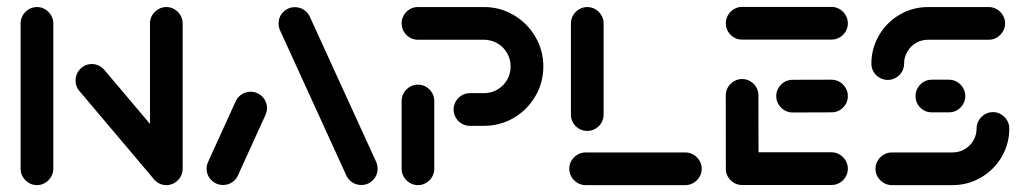

<svg xmlns="http://www.w3.org/2000/svg" viewBox="-20 -539 2991 559"><path d="M87.8 0Q74.8 0 63.9 -6.5Q53 -13 46.5 -23.9Q40 -34.8 40 -47.8V-470.7Q40 -483.7 46.5 -494.6Q53 -505.6 63.9 -512Q74.8 -518.5 87.8 -518.5Q100.4 -518.5 111.3 -512Q122.2 -505.6 128.7 -494.6Q135.2 -483.7 135.2 -470.7V-47.8Q135.2 -34.8 128.7 -23.9Q122.2 -13 111.3 -6.5Q100.4 0 87.8 0ZM200 -304.8Q200 -317.8 206.3 -328.7Q212.6 -339.6 223.5 -346.1Q234.4 -352.6 247.4 -352.6Q258.1 -352.6 267.6 -348Q277 -343.3 283.7 -335.6L504.1 -74.8L431.5 -13.3L211.1 -274.1Q200 -287 200 -304.8ZM464.4 0Q451.5 0 440.6 -6.5Q429.6 -13 423.1 -23.9Q416.7 -34.8 416.7 -47.8V-470.7Q416.7 -483.7 423.1 -494.6Q429.6 -505.6 440.6 -512Q451.5 -518.5 464.1 -518.5Q477 -518.5 488 -512Q498.9 -505.6 505.4 -494.6Q511.9 -483.7 511.9 -470.7V-47.8Q511.9 -34.8 505.4 -23.9Q498.9 -13 488 -6.5Q477 0 464.4 0Z M629.3 -0.4Q616.3 -0.4 605.4 -6.7Q594.4 -13 588 -23.9Q581.5 -34.8 581.5 -47.8Q581.5 -58.1 586.3 -68.5L666.7 -245.2Q672.6 -257.4 684.1 -264.6Q695.6 -271.9 709.6 -271.9Q722.6 -271.9 733.5 -265.6Q744.4 -259.3 750.9 -248.3Q757.4 -237.4 757.4 -224.4Q757.4 -214.1 752.6 -203.7L672.2 -27Q666.3 -14.8 654.8 -7.6Q643.3 -0.4 629.3 -0.4ZM1079.3 -47.8Q1079.3 -28.1 1065.4 -14.3Q1051.5 -0.4 1031.9 -0.4Q1017.8 -0.4 1006.3 -7.6Q994.8 -14.8 988.9 -27L795.6 -450Q791.1 -459.6 791.1 -470.7Q791.1 -490.4 805 -504.3Q818.9 -518.1 838.5 -518.1Q852.6 -518.1 864.1 -510.9Q875.6 -503.7 881.5 -491.5L1074.8 -68.5Q1079.3 -59.3 1079.3 -47.8Z M1197 0Q1184.1 0 1173.1 -6.5Q1162.2 -13 1155.7 -23.9Q1149.3 -34.8 1149.3 -47.8V-244.8Q1149.3 -257.8 1155.7 -268.7Q1162.2 -279.6 1173.1 -286.1Q1184.1 -292.6 1197 -292.6Q1209.6 -292.6 1220.6 -286.1Q1231.5 -279.6 1238 -268.7Q1244.4 -257.8 1244.4 -244.8V-47.8Q1244.4 -34.8 1238 -23.9Q1231.5 -13 1220.6 -6.5Q1209.6 0 1197 0ZM1300.7 -220.4Q1300.7 -233 1307 -243.9Q1313.3 -254.8 1324.3 -261.3Q1335.2 -267.8 1348.1 -267.8H1388.9Q1410 -267.8 1428 -278.1Q1445.9 -288.5 1456.3 -306.3Q1466.7 -324.1 1466.7 -345.6Q1466.7 -366.7 1456.3 -384.6Q1445.9 -402.6 1428 -413Q1410 -423.3 1388.9 -423.3H1196.7Q1183.7 -423.3 1172.8 -429.8Q1161.9 -436.3 1155.6 -447.2Q1149.3 -458.1 1149.3 -471.1Q1149.3 -483.7 1155.6 -494.6Q1161.9 -505.6 1172.8 -512Q1183.7 -518.5 1196.7 -518.5H1388.9Q1435.9 -518.5 1475.6 -495.2Q1515.2 -471.9 1538.5 -432.2Q1561.9 -392.6 1561.9 -345.6Q1561.9 -298.5 1538.5 -258.7Q1515.2 -218.9 1475.6 -195.7Q1435.9 -172.6 1388.9 -172.6H1348.1Q1335.2 -172.6 1324.3 -179.1Q1313.3 -185.6 1307 -196.5Q1300.7 -207.4 1300.7 -220.4Z M2023 -47.8Q2023 -34.8 2016.5 -23.9Q2010 -13 1999.1 -6.5Q1988.1 0 1975.2 0H1685.2Q1672.2 0 1661.3 -6.5Q1650.4 -13 1643.9 -23.9Q1637.4 -34.8 1637.4 -47.8Q1637.4 -60.4 1643.9 -71.3Q1650.4 -82.2 1661.3 -88.7Q1672.2 -95.2 1685.2 -95.2H1975.2Q1988.1 -95.2 1999.1 -88.7Q2010 -82.2 2016.5 -71.3Q2023 -60.4 2023 -47.8ZM1690 -157.8Q1677 -157.8 1666.1 -164.1Q1655.2 -170.4 1648.7 -181.3Q1642.2 -192.2 1642.2 -205.2V-470.7Q1642.2 -483.7 1648.7 -494.6Q1655.2 -505.6 1666.1 -512Q1677 -518.5 1690 -518.5Q1702.6 -518.5 1713.5 -512Q1724.4 -505.6 1730.9 -494.6Q1737.4 -483.7 1737.4 -470.7V-205.2Q1737.4 -192.2 1730.9 -181.3Q1724.4 -170.4 1713.5 -164.1Q1702.6 -157.8 1690 -157.8Z M2093.3 -44.8 2093 -261.1Q2093 -274.1 2099.4 -285Q2105.9 -295.9 2116.9 -302.4Q2127.8 -308.9 2140.7 -308.9Q2153.7 -308.9 2164.6 -302.4Q2175.6 -295.9 2181.9 -285Q2188.1 -274.1 2188.1 -261.1L2188.5 -44.8ZM2448.5 -47.8Q2448.5 -34.8 2442 -23.9Q2435.6 -13 2424.6 -6.7Q2413.7 -0.4 2400.7 -0.4H2140.7Q2121.1 -0.4 2107.2 -14.3Q2093.3 -28.1 2093.3 -47.8Q2093.3 -60.7 2099.6 -71.7Q2105.9 -82.6 2116.9 -89.1Q2127.8 -95.6 2140.7 -95.6H2400.7Q2413.7 -95.6 2424.6 -89.1Q2435.6 -82.6 2442 -71.7Q2448.5 -60.7 2448.5 -47.8ZM2240 -259.3Q2240 -272.2 2246.5 -283.1Q2253 -294.1 2263.9 -300.4Q2274.8 -306.7 2287.8 -306.7L2400.7 -307Q2413.7 -307 2424.6 -300.6Q2435.6 -294.1 2442 -283.1Q2448.5 -272.2 2448.5 -259.3Q2448.5 -246.3 2442 -235.4Q2435.6 -224.4 2424.6 -218.1Q2413.7 -211.9 2400.7 -211.9L2287.8 -211.5Q2274.8 -211.5 2263.9 -218Q2253 -224.4 2246.5 -235.4Q2240 -246.3 2240 -259.3ZM2093.3 -471.1Q2093.3 -484.1 2099.6 -495Q2105.9 -505.9 2116.9 -512.4Q2127.8 -518.9 2140.7 -518.9H2400.7Q2413.7 -518.9 2424.6 -512.4Q2435.6 -505.9 2442 -495Q2448.5 -484.1 2448.5 -471.1Q2448.5 -458.1 2442 -447.2Q2435.6 -436.3 2424.6 -430Q2413.7 -423.7 2400.7 -423.7H2140.7Q2121.1 -423.7 2107.2 -437.6Q2093.3 -451.5 2093.3 -471.1Z M2871.1 -212.6Q2883.7 -212.6 2894.6 -206.1Q2905.6 -199.6 2912 -188.7Q2918.5 -177.8 2918.5 -164.8Q2918.5 -120 2896.3 -82.2Q2874.1 -44.4 2836.1 -22.2Q2798.1 0 2753.3 0H2576.7Q2563.7 0 2552.8 -6.5Q2541.9 -13 2535.4 -23.9Q2528.9 -34.8 2528.9 -47.4Q2528.9 -60.4 2535.4 -71.3Q2541.9 -82.2 2552.8 -88.7Q2563.7 -95.2 2576.7 -95.2H2753.3Q2772.6 -95.2 2788.5 -104.4Q2804.4 -113.7 2813.9 -129.8Q2823.3 -145.9 2823.3 -164.8Q2823.3 -177.8 2829.8 -188.7Q2836.3 -199.6 2847.2 -206.1Q2858.1 -212.6 2871.1 -212.6ZM2790.4 -259.3Q2790.4 -246.3 2783.9 -235.4Q2777.4 -224.4 2766.5 -218.1Q2755.6 -211.9 2742.6 -211.9H2693Q2673.3 -211.9 2659.4 -225.7Q2645.6 -239.6 2645.6 -259.3Q2645.6 -272.2 2651.9 -283.1Q2658.1 -294.1 2669.1 -300.6Q2680 -307 2693 -307H2742.6Q2755.6 -307 2766.5 -300.6Q2777.4 -294.1 2783.9 -283.1Q2790.4 -272.2 2790.4 -259.3ZM2564.8 -306.3Q2551.9 -306.3 2540.9 -312.6Q2530 -318.9 2523.5 -329.8Q2517 -340.7 2517 -353.7Q2517 -398.5 2539.3 -436.3Q2561.5 -474.1 2599.4 -496.3Q2637.4 -518.5 2682.2 -518.5H2858.5Q2871.5 -518.5 2882.4 -512Q2893.3 -505.6 2899.8 -494.6Q2906.3 -483.7 2906.3 -471.1Q2906.3 -458.1 2899.8 -447.2Q2893.3 -436.3 2882.4 -429.8Q2871.5 -423.3 2858.5 -423.3H2682.2Q2663 -423.3 2647 -414.1Q2631.1 -404.8 2621.7 -388.7Q2612.2 -372.6 2612.2 -353.7Q2612.2 -340.7 2605.7 -329.8Q2599.3 -318.9 2588.3 -312.6Q2577.4 -306.3 2564.8 -306.3Z"/></svg>

Font: 26F Galaxy Sans Extra Bold
Style: Regular
Weight: 800
Designer: C₂₉H₂₅N₃O₅
Version: Version 1.100